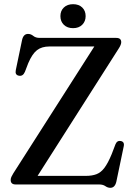

<svg xmlns="http://www.w3.org/2000/svg" viewBox="-20 -881 642 917"><path d="M546.5 -648.5 159.5 -41H390Q420 -41 441.2 -49.2Q462.5 -57.5 479.2 -80Q496 -102.5 513.5 -145L531.5 -192Q539.5 -211 557 -207.5Q576.5 -203.5 570.5 -180L535.5 -12.5Q528.5 16 507 16Q494.5 16 483.2 8Q472 0 453 0H55Q31 0 31 -21.5Q31 -29 34.5 -36.5Q38 -44 43.5 -53L430.5 -659H216Q179.5 -659 156.8 -641.5Q134 -624 115 -579.5L99 -538Q89.5 -515.5 70 -519.5Q50.5 -523 55.5 -546.5L85.5 -690.5Q92 -719 114 -719Q127.5 -719 139 -709.5Q150.5 -700 169.5 -700H535Q559 -700 559 -679.5Q559 -667.5 546.5 -648.5ZM329 -746.5Q301.5 -746.5 285 -762.5Q268.5 -778.5 268.5 -804Q268.5 -829.5 285 -845.2Q301.5 -861 329 -861Q356.5 -861 372.8 -845.2Q389 -829.5 389 -804Q389 -779 372.8 -762.8Q356.5 -746.5 329 -746.5Z"/></svg>

Font: Fraunces 72pt S050
Style: Regular
Weight: 400
Version: Version 1.000; ttfautohint (v1.8.3)